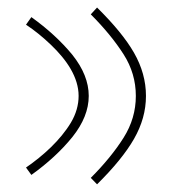

<svg xmlns="http://www.w3.org/2000/svg" viewBox="-20 -558 455 508"><path d="M366.2 -304.2C366.2 -343.8 355.5 -381.8 334.5 -418.5C313.5 -455.1 280.8 -494.6 236.8 -538.1L220.2 -520C256.8 -483.4 285.6 -447.8 307.1 -414.1C328.6 -380.4 339.4 -343.8 339.4 -304.2C339.4 -264.6 328.6 -228 307.1 -193.8C285.6 -159.7 256.8 -124 220.2 -87.4L236.8 -70.3C280.8 -113.8 313.5 -153.8 334.5 -190.4C355.5 -227.1 366.2 -264.6 366.2 -304.2ZM214.8 -304.2C214.8 -340.8 200.2 -377 171.4 -413.1C142.1 -448.7 106 -481.9 63 -512.7L48.8 -492.7C71.8 -477.5 93.8 -459.5 114.7 -439.5C157.2 -398.9 188 -353 188 -304.2C188 -280.3 181.2 -256.3 167.5 -233.4C139.6 -187 94.2 -146 48.8 -114.7L63 -95.2C106 -126 142.1 -159.2 171.4 -195.3C200.2 -231.4 214.8 -267.6 214.8 -304.2Z"/></svg>

Font: Estedad Thin
Style: Regular
Weight: 100
Designer: Amin Abedi
Version: Version 7.3